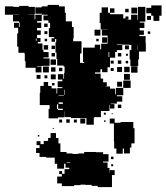

<svg xmlns="http://www.w3.org/2000/svg" viewBox="-36 -544 678 782"><path d="M532 -397H557V-368H558V-334H530V-302H527V-275H495V-302H492V-340H499V-361H491V-362H462V-364H440V-362H462V-340H440V-332H433V-309H412V-270H402V-250H380V-262H373V-249H351V-244H374V-224H384V-209H399V-193H392V-192H412V-183H433V-160H436V-186H466V-156H440V-152H462V-130H440V-122H415V-120H430V-102H412V-117H410V-92H375V-67H348V-64H346V-36H316V-63H253V-67H227V-90H226V-66H200V-62H162V-100H166V-116H126V-166H128V-194H142V-210H160V-194H174V-184H194V-163H197V-185H218V-189H199V-213H218V-220H200V-242H222V-224H225V-247H227V-273H223V-277H197V-304H194V-330H190V-372H193V-385H188V-374H174V-388H185V-393H163V-429H168V-451H161V-461H141V-481H158V-484H134V-488H108V-514H134V-518H158V-524H204V-518H228V-492H232V-457H257V-434H264V-388H262V-376H296V-326H290V-288H307V-292H302V-350H350V-362H372V-343H376V-366H402V-370H404V-392H402V-399H379V-423H402V-424H374V-450H370V-492H378V-514H404V-492H412V-486H466V-469H475V-477H487V-465H479V-464H498V-484H524V-463H526V-516H556V-456H533V-452H552V-430H533V-420H550V-402H532ZM580 -522H622V-480H613V-459H589V-480H580V-490H560V-512H580ZM105 -465H108V-484H134V-458H115V-452H132V-430H115V-420H130V-402H115V-389H129V-373H118V-367H137V-341H141V-332H162V-310H141V-306H166V-276H137V-275H114V-273H133V-249H109V-268H68V-295H65V-324H64V-329H39V-354H34V-408H38V-431H21V-451H41V-434H44V-452H42V-457H17V-484H-16V-518H18V-516H42V-520H80V-516H106V-486H80V-485H105ZM499 -513H523V-489H499ZM412 -510H430V-492H412ZM474 -508H488V-494H474ZM42 -485V-486H18V-485ZM579 -463H563V-479H579ZM144 -448H158V-434H144ZM349 -423H373V-399H349ZM145 -417H157V-405H145ZM576 -406H566V-416H576ZM380 -370V-392H402V-370ZM113 -387H110V-378H113ZM156 -386V-376H146V-386ZM366 -386V-376H356V-386ZM524 -361H523V-340H524ZM160 -342H142V-360H160ZM473 -359H489V-343H473ZM174 -358H188V-344H174ZM406 -312H409V-332H406ZM188 -314H174V-328H188ZM444 -328H458V-314H444ZM477 -317V-325H485V-317ZM192 -280H170V-302H192ZM458 -284H444V-298H458ZM415 -297H427V-285H415ZM486 -286H476V-296H486ZM524 -248H498V-274H524ZM139 -273H163V-249H139ZM492 -250H470V-272H492ZM441 -271H461V-251H441ZM172 -252V-270H190V-252ZM204 -254V-268H218V-254ZM427 -255H415V-267H427ZM493 -219H469V-243H493ZM171 -241H191V-221H171ZM113 -239H129V-223H113ZM157 -237V-225H145V-237ZM466 -216H496V-186H466ZM461 -191H441V-211H461ZM186 -206V-196H176V-206ZM225 -158H227V-178H225ZM203 -155H224V-157H203ZM220 -127H203V-121H220ZM196 -119V-100H200V-96H220V-101H201V-119ZM444 -118H458V-104H444ZM387 -85H395V-77H387ZM419 -79V-83H423V-79ZM291 -61H311V-41H291ZM455 -47H507V-22H512V40H499V57H493V81H469V61H464V82H438V61H429V32H428V-41H411V-61H431V-44H455ZM234 -58H248V-44H234ZM205 -57H217V-45H205ZM265 -45V-57H277V-45ZM394 -54V-48H388V-54ZM179 -19V-23H183V-19ZM410 160H411V149H431V169H420V218H362V213H337V209H311V208H292V210H266V214H216V203H197V175H216V165H205V153H217V164H227V145H246V139H231V123H225V143H197V123H187V98H152V95H125V79H111V59H125V47H113V31H129V43H142V30H160V18H170V-2H192V18H202V40H210V75H235V81H259V83H283V81H307V75H355V76H384V84H406V114H384V118H402V140H410ZM124 6V12H118V6ZM416 94H426V104H416ZM250 119V117H235V119ZM425 125V133H417V125Z"/></svg>

Font: Rubik-Storm
Style: Regular
Weight: 400
Designer: NaN (generative design), Hubert & Fischer (Rubik source font outlines)
Foundry: NaN, Hubert & Fischer
Version: Version 1.000